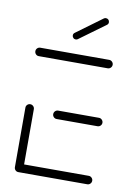

<svg xmlns="http://www.w3.org/2000/svg" viewBox="-80 -736 545 788"><g transform="rotate(10 193.0 -342.5)"><path d="M35.2 -18.1V-265.6Q35.2 -273 40.4 -278Q45.6 -283 52.6 -283Q60 -283 65.2 -277.8Q70.4 -272.6 70.4 -265.6V-18.1ZM357.4 -17.8Q357.4 -10.4 352.2 -5.2Q347 0 340 0H52.6Q45.2 0 40.2 -5.2Q35.2 -10.4 35.2 -17.8Q35.2 -25.2 40.4 -30.2Q45.6 -35.2 52.6 -35.2H340Q347 -35.2 352.2 -30Q357.4 -24.8 357.4 -17.8ZM152.2 -259.3Q152.2 -266.7 157.4 -271.9Q162.6 -277 169.6 -277H340Q347 -277 352.2 -271.7Q357.4 -266.3 357.4 -259.3Q357.4 -252.2 352.2 -247Q347 -241.9 340 -241.9H169.6Q162.6 -241.9 157.4 -247Q152.2 -252.2 152.2 -259.3ZM35.2 -501.1Q35.2 -508.5 40.4 -513.5Q45.6 -518.5 52.6 -518.5H340Q347 -518.5 352.2 -513.3Q357.4 -508.1 357.4 -501.1Q357.4 -493.7 352.2 -488.5Q347 -483.3 340 -483.3H52.6Q45.2 -483.3 40.2 -488.5Q35.2 -493.7 35.2 -501.1ZM190 -577Q183.7 -577 179.4 -581.5Q175.2 -585.9 175.2 -591.9Q175.2 -598.9 181.5 -603.3L288.5 -681.9Q292.6 -684.8 297 -684.8Q303.3 -684.8 307.6 -680.6Q311.9 -676.3 311.9 -670Q311.9 -662.6 305.9 -658.5L198.5 -580Q194.8 -577 190 -577Z"/></g></svg>

Font: 26F Galaxy Hebrew Light
Style: Regular
Weight: 300
Designer: C₂₉H₂₅N₃O₅
Version: Version 1.000